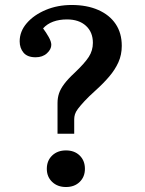

<svg xmlns="http://www.w3.org/2000/svg" viewBox="-20 -737 584 771"><path d="M211 -200V-323Q211 -344 217 -362Q223 -380 238 -400Q253 -420 280 -445Q320 -483 336.5 -508.5Q353 -534 353 -565Q353 -608 325 -633.5Q297 -659 249 -659Q218 -659 193.5 -650Q169 -641 153 -623Q165 -607 175.5 -588.5Q186 -570 186 -557Q186 -539 168.5 -523Q151 -507 123 -507Q90 -507 74.5 -525.5Q59 -544 59 -571Q59 -611 87.5 -644Q116 -677 163.5 -697Q211 -717 268 -717Q329 -717 374.5 -697Q420 -677 444.5 -640.5Q469 -604 469 -553Q469 -517 455.5 -487Q442 -457 418.5 -429.5Q395 -402 365 -375Q336 -349 319 -330.5Q302 -312 293 -300Q284 -288 281 -278Q278 -268 278 -258V-200ZM245 14Q211 14 189.5 -6.5Q168 -27 168 -59Q168 -92 189.5 -112.5Q211 -133 245 -133Q279 -133 300 -112.5Q321 -92 321 -59Q321 -27 300 -6.5Q279 14 245 14Z"/></svg>

Font: Literata 18pt Medium
Style: Regular
Weight: 500
Designer: Latin by Veronika Burian and Jose Scaglione. Greek by Irene Vlachou. Cyrillic by Vera Evstafieva.
Foundry: TypeTogether
Version: Version 3.103;gftools[0.9.29]